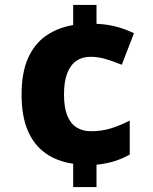

<svg xmlns="http://www.w3.org/2000/svg" viewBox="-20 -744 618 774"><path d="M369 -648Q415 -646 452.5 -635.5Q490 -625 520 -610L471 -483Q436 -497 406 -506Q376 -515 345 -515Q311 -515 287 -498Q263 -481 250.5 -447.5Q238 -414 238 -363Q238 -311 251 -278.5Q264 -246 288.5 -230.5Q313 -215 346 -215Q390 -215 427 -226.5Q464 -238 503 -258V-121Q473 -104 440.5 -94Q408 -84 369 -80V10H275V-84Q211 -93 164 -126Q117 -159 92 -217.5Q67 -276 67 -362Q67 -451 93 -509.5Q119 -568 166.5 -600.5Q214 -633 275 -643V-724H369Z"/></svg>

Font: Noto Sans Armenian ExtraBold
Style: Regular
Weight: 800
Version: Version 2.007